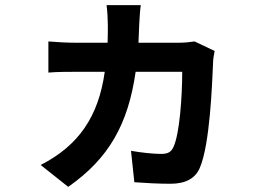

<svg xmlns="http://www.w3.org/2000/svg" viewBox="-20 -650 1040 746"><path d="M814 -452 736 -489C717 -486 696 -484 675 -484H518C519 -507 520 -531 521 -556C522 -576 524 -611 527 -630H394C397 -611 399 -572 399 -553C399 -529 399 -507 398 -484H273C242 -484 203 -486 168 -489V-368C203 -371 246 -371 274 -371H387C363 -199 287 -85 138 -9L245 76C403 -34 478 -168 507 -371H688C688 -275 678 -130 654 -79C645 -60 634 -52 606 -52C575 -52 529 -57 489 -64L502 58C542 61 595 64 642 64C703 64 739 42 756 3C796 -89 804 -322 808 -409C808 -420 811 -437 814 -452Z"/></svg>

Font: Spoqa Han Sans Neo Bold
Style: Bold
Weight: 700
Designer: [Spoqa Han Sans Neo] Dong-huui Kim  Younghwa Kang  Yujin Lee  [Noto Sans] Ryoko NISHIZUKA  (kana & ideographs); Paul D. 
Foundry: Spoqa (http://www.spoqa-han-sans.com)
Version: Version 1.100;hotconv 1.0.109;makeotfexe 2.5.65596